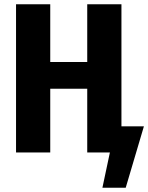

<svg xmlns="http://www.w3.org/2000/svg" viewBox="-20 -713 693 898"><path d="M653 -122 568 165H459L494 0H388V-298H215V0H55V-693H215V-423H388V-693H548V-122Z"/></svg>

Font: Fira Sans Condensed
Style: Bold
Weight: 700
Width: 3
Designer: bBox Type GmbH & Carrois Corporate GbR & Edenspiekermann AG
Foundry: bBox Type GmbH & Carrois Corporate GbR & Edenspiekermann AG
Version: Version 4.301